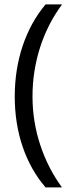

<svg xmlns="http://www.w3.org/2000/svg" viewBox="-20 -736 367 853"><path d="M182.5 -716.4H255.8Q191.1 -629.4 157.7 -524.3Q124.4 -419.1 124.4 -308.1Q124.4 -197.2 158.5 -93Q192.6 11.1 255.3 96.6H182.5Q115.8 19.2 80.6 -84.2Q45.5 -187.6 45.5 -307.1Q45.5 -426.7 80.6 -531.9Q115.8 -637 182.5 -716.4Z"/></svg>

Font: KhulaRegular
Style: Regular
Weight: 400
Designer: Erin McLaughlin, Steve Matteson
Version: Version 1.001;PS 1.0;hotconv 1.0.72;makeotf.lib2.5.5900; ttf